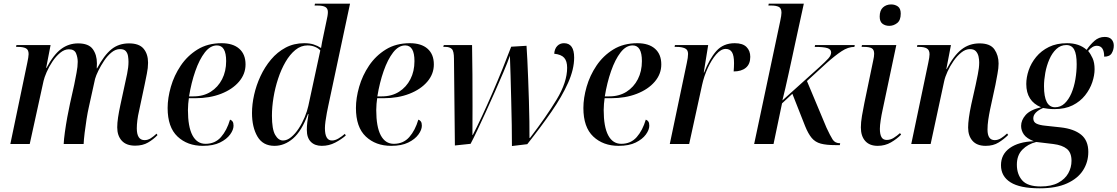

<svg xmlns="http://www.w3.org/2000/svg" viewBox="-20 -780 6053 1040"><path d="M712 9Q664 9 639.5 -18Q615 -45 615 -90Q615 -114 619.5 -144Q624 -174 632 -211L656 -322Q661 -344 668.5 -380Q676 -416 676 -445Q676 -460 673.5 -476Q671 -492 661.5 -503Q652 -514 630 -514Q606 -514 584 -496Q562 -478 544 -451Q526 -424 513 -397.5Q500 -371 495 -353L461 -199Q455 -173 449 -135.5Q443 -98 438.5 -60.5Q434 -23 433 0H325Q326 -25 331.5 -64.5Q337 -104 344.5 -145.5Q352 -187 359 -218L382 -321Q388 -352 394.5 -385.5Q401 -419 401 -445Q401 -469 392 -491Q383 -513 353 -513Q329 -513 306 -494Q283 -475 264 -446.5Q245 -418 232.5 -389Q220 -360 216 -342L141 0H36L128 -441Q131 -455 133 -467.5Q135 -480 135 -487Q135 -511 120 -518.5Q105 -526 78 -526H67L69 -536H254L230 -412H232Q270 -484 311 -514.5Q352 -545 403 -545Q460 -545 482.5 -514Q505 -483 505 -437Q505 -422 504 -410H506Q544 -481 583.5 -513Q623 -545 679 -545Q734 -545 758 -516Q782 -487 782 -440Q782 -412 775.5 -381Q769 -350 764 -324L733 -178Q727 -153 724 -128.5Q721 -104 721 -85Q721 -21 763 -21Q781 -21 796.5 -31Q812 -41 828 -56L833 -48Q811 -25 782 -8Q753 9 712 9Z M1079 10Q995 10 941.5 -40.5Q888 -91 888 -195Q888 -249 905.5 -310Q923 -371 959 -424.5Q995 -478 1050 -512Q1105 -546 1180 -546Q1242 -546 1276 -516Q1310 -486 1310 -431Q1310 -379 1274.5 -337.5Q1239 -296 1177.5 -272Q1116 -248 1038 -248H1003Q1001 -237 999.5 -217.5Q998 -198 998 -184Q998 -93 1022.5 -47Q1047 -1 1093 -1Q1145 -1 1177 -37.5Q1209 -74 1226 -132Q1235 -129 1240 -121.5Q1245 -114 1245 -99Q1245 -77 1226.5 -51.5Q1208 -26 1171.5 -8Q1135 10 1079 10ZM1028 -258Q1082 -258 1121.5 -283Q1161 -308 1183 -351Q1205 -394 1205 -449Q1205 -534 1155 -534Q1119 -534 1089.5 -496Q1060 -458 1038 -395Q1016 -332 1004 -258Z M1467 10Q1404 10 1374.5 -40.5Q1345 -91 1345 -168Q1345 -215 1356.5 -266.5Q1368 -318 1391 -367.5Q1414 -417 1448 -457.5Q1482 -498 1527 -522Q1572 -546 1628 -546Q1658 -546 1679.5 -539Q1701 -532 1719 -520Q1721 -535 1724.5 -552Q1728 -569 1731 -583L1749 -669Q1752 -682 1754 -693.5Q1756 -705 1756 -715Q1756 -734 1742.5 -742Q1729 -750 1700 -750H1684L1686 -760H1876L1758 -206Q1755 -192 1750.5 -169Q1746 -146 1743 -123Q1740 -100 1740 -86Q1740 -19 1778 -19Q1795 -19 1813.5 -30Q1832 -41 1848 -55L1853 -46Q1829 -25 1795.5 -7.5Q1762 10 1723 10Q1685 10 1663.5 -12Q1642 -34 1642 -76Q1642 -97 1644.5 -117.5Q1647 -138 1651 -162H1648Q1614 -70 1567.5 -30Q1521 10 1467 10ZM1513 -19Q1535 -19 1557 -37Q1579 -55 1598 -84Q1617 -113 1630.5 -145.5Q1644 -178 1650 -206L1715 -507Q1704 -519 1685.5 -526.5Q1667 -534 1646 -534Q1610 -534 1580 -509.5Q1550 -485 1526.5 -444.5Q1503 -404 1486.5 -354Q1470 -304 1461.5 -252Q1453 -200 1453 -153Q1453 -80 1470.5 -49.5Q1488 -19 1513 -19Z M2099 10Q2015 10 1961.5 -40.5Q1908 -91 1908 -195Q1908 -249 1925.5 -310Q1943 -371 1979 -424.5Q2015 -478 2070 -512Q2125 -546 2200 -546Q2262 -546 2296 -516Q2330 -486 2330 -431Q2330 -379 2294.5 -337.5Q2259 -296 2197.5 -272Q2136 -248 2058 -248H2023Q2021 -237 2019.5 -217.5Q2018 -198 2018 -184Q2018 -93 2042.5 -47Q2067 -1 2113 -1Q2165 -1 2197 -37.5Q2229 -74 2246 -132Q2255 -129 2260 -121.5Q2265 -114 2265 -99Q2265 -77 2246.5 -51.5Q2228 -26 2191.5 -8Q2155 10 2099 10ZM2048 -258Q2102 -258 2141.5 -283Q2181 -308 2203 -351Q2225 -394 2225 -449Q2225 -534 2175 -534Q2139 -534 2109.5 -496Q2080 -458 2058 -395Q2036 -332 2024 -258Z M2753 11Q2753 -38 2752 -104Q2751 -170 2749 -240Q2747 -310 2745.5 -373Q2744 -436 2742 -478Q2729 -441 2707.5 -390.5Q2686 -340 2661.5 -284.5Q2637 -229 2612 -174.5Q2587 -120 2565.5 -74.5Q2544 -29 2529 -1L2444 8L2439 -462Q2439 -503 2427.5 -514.5Q2416 -526 2393 -526H2381L2384 -536H2537Q2538 -463 2539 -376.5Q2540 -290 2539.5 -204.5Q2539 -119 2539 -49H2541Q2563 -91 2590.5 -150Q2618 -209 2647 -276Q2676 -343 2702.5 -408.5Q2729 -474 2749 -527L2832 -532Q2834 -502 2836.5 -454.5Q2839 -407 2841 -349.5Q2843 -292 2845 -233Q2847 -174 2847.5 -121.5Q2848 -69 2848 -33H2851Q2939 -148 2995.5 -241.5Q3052 -335 3052 -413Q3052 -449 3036 -467Q3020 -485 2982 -489Q2984 -516 2998.5 -531Q3013 -546 3035 -546Q3090 -546 3090 -468Q3090 -405 3057 -331Q3024 -257 2966.5 -174Q2909 -91 2836 1Z M3331 10Q3247 10 3193.5 -40.5Q3140 -91 3140 -195Q3140 -249 3157.5 -310Q3175 -371 3211 -424.5Q3247 -478 3302 -512Q3357 -546 3432 -546Q3494 -546 3528 -516Q3562 -486 3562 -431Q3562 -379 3526.5 -337.5Q3491 -296 3429.5 -272Q3368 -248 3290 -248H3255Q3253 -237 3251.5 -217.5Q3250 -198 3250 -184Q3250 -93 3274.5 -47Q3299 -1 3345 -1Q3397 -1 3429 -37.5Q3461 -74 3478 -132Q3487 -129 3492 -121.5Q3497 -114 3497 -99Q3497 -77 3478.5 -51.5Q3460 -26 3423.5 -8Q3387 10 3331 10ZM3280 -258Q3334 -258 3373.5 -283Q3413 -308 3435 -351Q3457 -394 3457 -449Q3457 -534 3407 -534Q3371 -534 3341.5 -496Q3312 -458 3290 -395Q3268 -332 3256 -258Z M3700 -438Q3707 -469 3707 -488Q3707 -511 3689.5 -518.5Q3672 -526 3646 -526H3634L3636 -536H3816L3792 -387H3794Q3823 -462 3860.5 -504Q3898 -546 3960 -546Q4003 -546 4023.5 -525.5Q4044 -505 4044 -472Q4044 -433 4020 -413Q3996 -393 3954 -393Q3955 -406 3955.5 -417Q3956 -428 3956 -438Q3956 -479 3945 -497Q3934 -515 3911 -515Q3885 -515 3859.5 -485.5Q3834 -456 3813.5 -411Q3793 -366 3783 -320L3713 0H3608Z M4505 6Q4456 6 4426 -2Q4396 -10 4377 -32.5Q4358 -55 4341 -97L4272 -272L4216 -220L4170 0H4065L4206 -665Q4213 -697 4213 -711Q4213 -736 4198 -743Q4183 -750 4158 -750H4142L4144 -760H4334L4285 -535Q4279 -507 4270.5 -467.5Q4262 -428 4252.5 -385Q4243 -342 4234 -302.5Q4225 -263 4218 -236L4418 -416Q4451 -446 4466.5 -463Q4482 -480 4482 -496Q4482 -513 4461.5 -519.5Q4441 -526 4393 -526L4395 -536H4610L4608 -526Q4574 -526 4538.5 -502.5Q4503 -479 4457 -438L4351 -341L4457 -88Q4477 -45 4490 -24.5Q4503 -4 4531 -4L4529 6Z M4797 -640Q4775 -640 4760 -651.5Q4745 -663 4745 -690Q4745 -724 4763 -740Q4781 -756 4807 -756Q4828 -756 4843.5 -745Q4859 -734 4859 -706Q4859 -670 4839.5 -655Q4820 -640 4797 -640ZM4734 10Q4690 10 4666.5 -16.5Q4643 -43 4643 -90Q4643 -117 4649 -152.5Q4655 -188 4662 -222L4710 -453Q4715 -474 4715 -489Q4715 -511 4702 -518.5Q4689 -526 4660 -526H4647L4649 -536H4835L4760 -181Q4755 -159 4750.5 -129.5Q4746 -100 4746 -82Q4746 -53 4754.5 -37.5Q4763 -22 4783 -22Q4803 -22 4820.5 -33Q4838 -44 4855 -59L4861 -51Q4839 -28 4806.5 -9Q4774 10 4734 10Z M5319 10Q5272 10 5248 -17Q5224 -44 5224 -89Q5224 -134 5241 -214L5265 -321Q5269 -341 5276.5 -377Q5284 -413 5284 -442Q5284 -457 5280.5 -473.5Q5277 -490 5266.5 -502Q5256 -514 5234 -514Q5210 -514 5187 -495.5Q5164 -477 5145 -449.5Q5126 -422 5112.5 -392.5Q5099 -363 5094 -339L5021 0H4916L5008 -439Q5015 -471 5015 -486Q5015 -509 5000.5 -517.5Q4986 -526 4959 -526H4947L4949 -536H5131L5106 -406H5108Q5146 -479 5188 -512Q5230 -545 5286 -545Q5344 -545 5366.5 -512.5Q5389 -480 5389 -436Q5389 -411 5383 -380Q5377 -349 5372 -321L5343 -187Q5337 -158 5333 -130.5Q5329 -103 5329 -78Q5329 -21 5368 -21Q5386 -21 5402.5 -31.5Q5419 -42 5435 -57L5441 -49Q5418 -26 5389 -8Q5360 10 5319 10Z M5612 240Q5505 240 5453.5 207.5Q5402 175 5402 115Q5402 56 5449.5 22Q5497 -12 5580 -15Q5541 -30 5526 -51.5Q5511 -73 5511 -98Q5511 -129 5535.5 -157Q5560 -185 5619 -199Q5539 -232 5539 -325Q5539 -361 5552 -399.5Q5565 -438 5592.5 -471.5Q5620 -505 5661.5 -525.5Q5703 -546 5760 -546Q5826 -546 5866 -510Q5884 -537 5908 -558.5Q5932 -580 5964 -580Q5989 -580 6001 -566.5Q6013 -553 6013 -533Q6013 -511 6002 -492Q5991 -473 5961 -473Q5961 -532 5921 -532Q5897 -532 5874 -504Q5887 -489 5898 -465Q5909 -441 5909 -405Q5909 -372 5896.5 -334.5Q5884 -297 5857.5 -263.5Q5831 -230 5790 -209.5Q5749 -189 5691 -189Q5674 -189 5657 -191Q5640 -193 5630 -195Q5577 -172 5577 -139Q5577 -119 5594 -110.5Q5611 -102 5643 -99L5726 -90Q5797 -82 5836 -50.5Q5875 -19 5875 43Q5875 98 5846.5 142.5Q5818 187 5759.5 213.5Q5701 240 5612 240ZM5695 -199Q5725 -199 5747 -220Q5769 -241 5783.5 -275Q5798 -309 5805 -350.5Q5812 -392 5812 -432Q5812 -487 5798.5 -511.5Q5785 -536 5756 -536Q5725 -536 5702 -514.5Q5679 -493 5664 -458.5Q5649 -424 5642 -385.5Q5635 -347 5635 -313Q5635 -199 5695 -199ZM5617 230Q5675 230 5712 210Q5749 190 5766.5 158.5Q5784 127 5784 91Q5784 47 5759 26.5Q5734 6 5685 0L5593 -11Q5548 0 5518 30.5Q5488 61 5488 112Q5488 164 5517 197Q5546 230 5617 230Z"/></svg>

Font: Noto Serif Display SemiCondensed Medium
Style: Italic
Weight: 500
Width: 4
Italic angle: -12°
Designer: Monotype Design Team
Foundry: Monotype Imaging Inc.
Version: Version 2.009